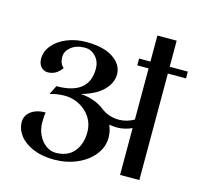

<svg xmlns="http://www.w3.org/2000/svg" viewBox="-108 -854 1021 982"><g transform="rotate(15 402.5 -363.0)"><path d="M805 -600V-564H709V0H607V-248Q569 -230 527 -230Q511 -230 487 -234Q501 -203 501 -168Q501 -119 468.5 -77.5Q436 -36 380.5 -12Q325 12 259 12Q196 12 148.5 -8Q101 -28 76 -61Q51 -94 51 -132Q51 -167 80.5 -188.5Q110 -210 157 -210Q153 -193 153 -156Q153 -121 167.5 -90.5Q182 -60 206.5 -42Q231 -24 259 -24Q322 -24 355.5 -64Q389 -104 389 -168Q389 -210 367.5 -244Q346 -278 309 -298Q272 -318 229 -318Q187 -318 151 -306L175 -354Q347 -354 347 -492Q347 -530 323.5 -556Q300 -582 265 -582Q221 -582 193 -559.5Q165 -537 165 -507Q165 -471 187 -453Q158 -411 113 -411Q93 -411 78 -426.5Q63 -442 63 -471Q63 -509 90 -541.5Q117 -574 163.5 -593Q210 -612 265 -612Q357 -612 408 -578Q459 -544 459 -492Q459 -447 421.5 -408.5Q384 -370 307 -348Q387 -341 436 -300Q477 -271 527 -271Q568 -271 607 -293V-564H547V-600ZM709 -600H607V-738H709Z"/></g></svg>

Font: Arya
Style: Regular
Weight: 400
Designer: Eduardo Rodriguez Tunni, Modular Infotech
Foundry: Eduardo Rodriguez Tunni, Modular Infotech
Version: Version 1.002